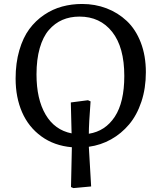

<svg xmlns="http://www.w3.org/2000/svg" viewBox="-20 -734 819 973"><path d="M352.1 219.2 339.8 213.9 344.2 12.2Q254.4 4.4 189.5 -43Q124.5 -90.3 91.8 -165.5Q59.1 -240.7 59.1 -335.9Q59.1 -414.6 77.9 -479Q96.7 -543.5 128.4 -586.4Q160.2 -629.4 203.6 -658.7Q247.1 -688 295.2 -700.9Q343.3 -713.9 396 -713.9Q461.9 -713.9 519.8 -691.9Q577.6 -669.9 622.6 -627.7Q667.5 -585.4 693.4 -518.6Q719.2 -451.7 719.2 -368.2Q719.2 -286.6 696.5 -218.5Q673.8 -150.4 634.3 -103.5Q594.7 -56.6 542.7 -27.6Q490.7 1.5 430.2 9.8L441.9 210.9ZM430.2 -56.2Q513.7 -69.3 561.8 -142.6Q609.9 -215.8 609.9 -349.1Q609.9 -494.6 548.6 -572.3Q487.3 -649.9 382.8 -649.9Q335 -649.9 296.1 -633.1Q257.3 -616.2 227.5 -581.8Q197.8 -547.4 181.4 -490.2Q165 -433.1 165 -356.9Q165 -231.9 210.9 -153.6Q256.8 -75.2 342.8 -58.1L338.9 -214.8L425.8 -226.1L439 -220.2Q430.2 -106 430.2 -56.2Z"/></svg>

Font: Literata Book
Style: Regular
Weight: 400
Designer: Latin by Veronika Burian and Jose Scaglione. Greek by Irene Vlachou. Cyrillic by Vera Evstafieva
Foundry: TypeTogether
Version: Version 2.003;PS 002.003;hotconv 1.0.88;makeotf.lib2.5.64775